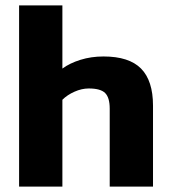

<svg xmlns="http://www.w3.org/2000/svg" viewBox="-20 -694 635 714"><path d="M51 0V-674H212V-439Q239 -459 279 -471.5Q319 -484 365 -484Q460 -484 504.5 -439Q549 -394 549 -301V0H388V-290Q388 -331 371 -348Q354 -365 310 -365Q284 -365 257 -353Q230 -341 212 -323V0Z"/></svg>

Font: Kanit SemiBold
Style: Regular
Weight: 600
Designer: Katatrad Team
Foundry: CadsonDemak
Version: Version 2.000; ttfautohint (v1.8.3)